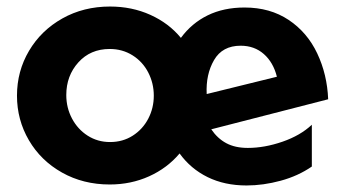

<svg xmlns="http://www.w3.org/2000/svg" viewBox="-20 -553 1057 588"><path d="M739 -100Q700 -100 673 -114.5Q646 -129 627 -157L985 -249Q982 -325 951.5 -389.5Q921 -454 864 -492Q807 -530 729 -530Q665 -530 616 -506Q567 -482 534 -437Q497 -482 440.5 -507.5Q384 -533 317 -533Q236 -533 171 -496.5Q106 -460 69 -397.5Q32 -335 32 -260Q32 -186 68.5 -123.5Q105 -61 170 -24.5Q235 12 316 12Q381 12 436.5 -13Q492 -38 530 -83Q564 -36 616 -10.5Q668 15 735 15Q786 15 839.5 0.5Q893 -14 935 -43V-171Q900 -138 845 -119Q790 -100 739 -100ZM451 -260Q451 -222 434 -189.5Q417 -157 386.5 -137.5Q356 -118 317 -118Q279 -118 248.5 -137.5Q218 -157 200.5 -190Q183 -223 183 -262Q183 -321 220 -362Q257 -403 316 -403Q355 -403 386 -383.5Q417 -364 434 -331Q451 -298 451 -260ZM717 -413Q759 -413 788 -387.5Q817 -362 828 -318L613 -265Q610 -325 635.5 -369Q661 -413 717 -413Z"/></svg>

Font: Geom
Style: Bold
Weight: 700
Version: Version 1.102